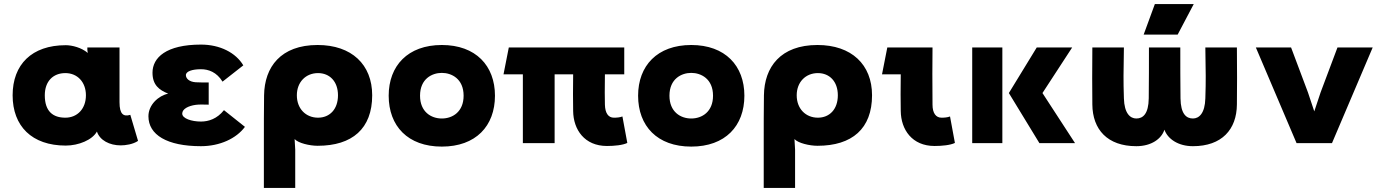

<svg xmlns="http://www.w3.org/2000/svg" viewBox="-20 -703 6790 943"><path d="M301 -125C241 -125 200 -155 200 -235C200 -304 241 -344 301 -344C360 -344 402 -300 402 -235C402 -169 360 -125 301 -125ZM42 -235C42 -84 136 12 303 12C366 12 434 -16 456 -57C470 -14 518 11 573 11C596 11 633 6 658 -11L620 -139C587 -129 567 -141 567 -201V-470H409V-458L411 -443C381 -469 334 -481 303 -481C136 -481 42 -386 42 -235Z M1183 -80 1080 -162C1046 -119 1004 -106 967 -106C921 -106 875 -121 875 -145C875 -168 905 -183 941 -188C955 -190 978 -190 1005 -189V-298C978 -298 956 -298 941 -299C910 -301 893 -317 893 -334C893 -353 925 -363 967 -363C1004 -363 1044 -349 1073 -302L1175 -382C1138 -444 1061 -484 967 -484C796 -484 729 -420 729 -346C729 -285 762 -261 806 -243C758 -233 709 -188 709 -132C709 -41 800 15 967 15C1060 15 1141 -23 1183 -80Z M1542 -125C1482 -125 1438 -169 1438 -235C1438 -300 1482 -344 1542 -344C1599 -344 1640 -303 1640 -235C1640 -166 1599 -125 1542 -125ZM1276 220H1430V32L1427 -20C1445 0 1501 13 1540 13C1710 13 1808 -71 1808 -235C1808 -386 1707 -482 1540 -482C1359 -482 1279 -374 1277 -235C1276 -159 1276 -84 1276 -8Z M2150 -345C2198 -345 2257 -316 2257 -233C2257 -154 2203 -121 2150 -121C2097 -121 2043 -154 2043 -233C2043 -316 2102 -345 2150 -345ZM1889 -233C1889 -84 1983 17 2150 17C2317 17 2411 -84 2411 -233C2411 -380 2317 -482 2150 -482C1983 -482 1889 -380 1889 -233Z M2961 14C2997 14 3039 10 3061 -1L3037 -131C3024 -126 3009 -125 2995 -125C2968 -125 2952 -147 2951 -189C2950 -229 2950 -258 2951 -338H3046V-470H2479L2453 -338H2548V0H2704V-338H2795C2794 -255 2794 -221 2795 -158C2796 -66 2851 14 2961 14Z M3375 -345C3423 -345 3482 -316 3482 -233C3482 -154 3428 -121 3375 -121C3322 -121 3268 -154 3268 -233C3268 -316 3327 -345 3375 -345ZM3114 -233C3114 -84 3208 17 3375 17C3542 17 3636 -84 3636 -233C3636 -380 3542 -482 3375 -482C3208 -482 3114 -380 3114 -233Z M3997 -125C3937 -125 3893 -169 3893 -235C3893 -300 3937 -344 3997 -344C4054 -344 4095 -303 4095 -235C4095 -166 4054 -125 3997 -125ZM3731 220H3885V32L3882 -20C3900 0 3956 13 3995 13C4165 13 4263 -71 4263 -235C4263 -386 4162 -482 3995 -482C3814 -482 3734 -374 3732 -235C3731 -159 3731 -84 3731 -8Z M4570 14C4606 14 4648 10 4670 -1L4646 -131C4633 -126 4618 -125 4604 -125C4577 -125 4560 -147 4560 -189C4559 -329 4559 -358 4560 -470H4338L4312 -338H4404C4403 -255 4403 -221 4404 -158C4405 -66 4460 14 4570 14Z M4755 -470V0H4903V-470ZM4935 -246 5085 0H5260L5100 -246L5246 -470H5072Z M5500 -470H5345C5344 -336 5344 -294 5345 -190C5346 -67 5419 15 5561 15C5636 15 5685 -22 5699 -66C5715 -21 5766 15 5839 15C5981 15 6054 -67 6055 -190C6056 -294 6056 -336 6055 -470H5900C5902 -337 5903 -314 5900 -220C5898 -146 5869 -121 5839 -121C5806 -121 5779 -144 5778 -220C5777 -313 5777 -377 5777 -470H5623C5623 -377 5623 -313 5622 -220C5621 -144 5594 -121 5561 -121C5531 -121 5502 -146 5500 -220C5497 -314 5498 -337 5500 -470ZM5597 -533H5764L5843 -683H5652Z M6722 -470H6549L6466 -249L6435 -156L6404 -249L6321 -470H6148L6348 0H6522Z"/></svg>

Font: Kreadon Extra Bold
Style: Regular
Weight: 800
Designer: kohakuno
Foundry: StudioGnu
Version: Version 1.000;Glyphs 3.1.2 (3151)